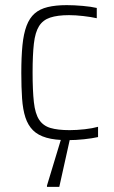

<svg xmlns="http://www.w3.org/2000/svg" viewBox="-20 -538 445 748"><path d="M244 8Q194 8 161 -1.5Q128 -11 108.5 -30.5Q89 -50 79 -80.5Q69 -111 66 -154.5Q63 -198 63 -254Q63 -317 67.5 -362Q72 -407 83.5 -437.5Q95 -468 115 -485.5Q135 -503 166 -510.5Q197 -518 240 -518Q269 -518 302.5 -515Q336 -512 357 -507V-467Q335 -472 304.5 -475.5Q274 -479 249 -479Q204 -479 175.5 -469.5Q147 -460 132 -436Q117 -412 112 -368Q107 -324 107 -256Q107 -185 112 -140Q117 -95 132.5 -71.5Q148 -48 176.5 -39.5Q205 -31 251 -31Q279 -31 310 -34.5Q341 -38 362 -44V-4Q340 1 307.5 4.5Q275 8 244 8ZM163 190V185L223 -13H255V-8L211 190Z"/></svg>

Font: Saira SemiCondensed ExtraLight
Style: Regular
Weight: 250
Width: 4
Designer: Hector Gatti with collaboration of the Omnibus-Type team
Foundry: Omnibus-Type
Version: Version 1.101